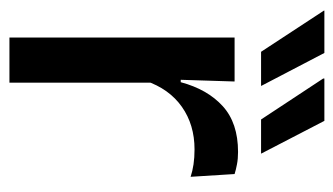

<svg xmlns="http://www.w3.org/2000/svg" viewBox="-174 -550 724 417"><g transform="rotate(90 188.5 -342.0)"><path d="M156 -295.5 135 -372H159Q174.5 -430 211 -463.2Q247.5 -496.5 310.5 -496.5Q325.5 -496.5 337.2 -494.2Q349 -492 358.5 -489L364.5 -393.5Q352.5 -397.5 337.5 -399.8Q322.5 -402 305 -402Q251.5 -402 212.5 -374.5Q173.5 -347 156 -295.5ZM62 0V-489H157.5L153 -346.5L160 -339.5V0ZM95.5 -684 167 -547V-546.5H93L3.5 -683V-684ZM243 -684 314 -547V-546.5H240L151 -681.5V-684Z"/></g></svg>

Font: Anek Latin Medium
Style: Regular
Weight: 500
Designer: Yesha Goshar
Foundry: Ek Type
Version: Version 1.003